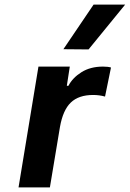

<svg xmlns="http://www.w3.org/2000/svg" viewBox="-20 -819 567 839"><path d="M148 -528H285L272 -444H279Q297 -479 336 -503.5Q375 -528 430 -528Q452 -528 465 -524L439 -397Q414 -404 387 -404Q324 -404 289.5 -371Q255 -338 242 -264L198 0H61ZM257 -604 389 -799H527L367 -603Z"/></svg>

Font: Be Vietnam
Style: Bold Italic
Weight: 700
Italic angle: -9.66701°
Designer: Gabriel Lam
Foundry: TypeRant
Version: Version 3.000